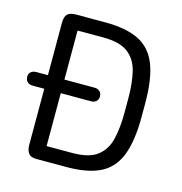

<svg xmlns="http://www.w3.org/2000/svg" viewBox="-92 -680 723 764"><g transform="rotate(15 269.0 -298.0)"><path d="M35 -334Q21 -334 12.5 -326Q4 -318 5 -305Q6 -292 14 -285Q22 -278 35 -278H275Q289 -278 297 -285.5Q305 -293 305 -305Q305 -319 296.5 -326.5Q288 -334 275 -334ZM83 -46Q83 -26 92 -13Q101 0 124 0H249Q335 0 387 -25.5Q439 -51 462.5 -110.5Q486 -170 486 -270V-326Q486 -427 462.5 -486Q439 -545 387 -570.5Q335 -596 249 -596H129Q104 -596 93.5 -585.5Q83 -575 83 -550ZM151 -60V-536H256Q326 -536 360 -509.5Q394 -483 405 -436Q416 -389 416 -327V-268Q416 -207 405 -160Q394 -113 360 -86.5Q326 -60 256 -60Z"/></g></svg>

Font: Beiruti
Style: Regular
Weight: 400
Designer: Arlette Boutros
Foundry: Boutros
Version: Version 1.41